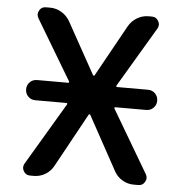

<svg xmlns="http://www.w3.org/2000/svg" viewBox="-52 -804 790 832"><g transform="rotate(5 342.5 -388.0)"><path d="M103.5 -348.6Q85 -348.6 72.3 -361.3Q59.6 -374 59.6 -392.6Q59.6 -411.1 72.3 -423.8Q85 -436.5 103.5 -436.5H238.3Q241.2 -436.5 242.2 -438.5Q243.2 -440.4 242.2 -442.4L85.9 -704.1Q81.1 -712.9 81.1 -720.7Q81.1 -729.5 85.9 -737.3Q94.7 -753.9 114.3 -753.9H132.8Q159.2 -753.9 182.1 -740.2Q205.1 -726.6 218.8 -703.1L342.8 -479.5Q344.7 -476.6 346.7 -476.6Q348.6 -476.6 350.6 -479.5L474.6 -703.1Q488.3 -726.6 511.2 -740.2Q534.2 -753.9 560.5 -753.9H575.2Q594.7 -753.9 603.5 -737.3Q608.4 -729.5 608.4 -720.7Q608.4 -712.9 603.5 -704.1L448.2 -442.4Q447.3 -440.4 448.2 -438.5Q449.2 -436.5 451.2 -436.5H585.9Q604.5 -436.5 617.2 -423.8Q629.9 -411.1 629.9 -392.6Q629.9 -374 617.2 -361.3Q604.5 -348.6 585.9 -348.6H451.2Q449.2 -348.6 448.2 -346.7Q447.3 -344.7 448.2 -342.8L608.4 -71.3Q613.3 -62.5 613.3 -54.7Q613.3 -45.9 608.4 -38.1Q599.6 -21.5 580.1 -21.5H559.6Q533.2 -21.5 510.3 -35.2Q487.3 -48.8 474.6 -72.3L346.7 -305.7Q344.7 -308.6 342.8 -308.6Q340.8 -308.6 338.9 -305.7L210.9 -72.3Q198.2 -48.8 175.3 -35.2Q152.3 -21.5 126 -21.5H109.4Q89.8 -21.5 81.1 -38.1Q76.2 -45.9 76.2 -54.7Q76.2 -62.5 81.1 -71.3L242.2 -342.8Q243.2 -344.7 242.2 -346.7Q241.2 -348.6 238.3 -348.6Z"/></g></svg>

Font: Gen Jyuu Gothic Medium
Style: Regular
Weight: 500
Designer: [Source Han Sans]
Ryoko NISHIZUKA  (kana & ideographs); Paul D. Hunt (Latin, Greek & Cyrillic); Wenlong ZHANG  (bopomofo
Version: Version 1.002.20150607